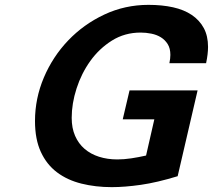

<svg xmlns="http://www.w3.org/2000/svg" viewBox="-20 -756 876 790"><path d="M124 -258Q124 -351 160.5 -437Q197 -523 260.5 -589.5Q324 -656 409 -696Q494 -736 591 -736Q647 -736 692 -726Q737 -716 769 -694.5Q801 -673 818.5 -640.5Q836 -608 836 -563Q836 -534 828 -496H677Q679 -506 680 -514.5Q681 -523 681 -530Q681 -557 670 -574.5Q659 -592 642 -602.5Q625 -613 603 -617.5Q581 -622 559 -622Q493 -622 440.5 -589Q388 -556 351.5 -505Q315 -454 295 -392Q275 -330 275 -271Q275 -229 289 -197Q303 -165 328 -143.5Q353 -122 387.5 -111Q422 -100 463 -100Q490 -100 520 -104.5Q550 -109 581 -116L615 -265H485L513 -384H793L711 -31Q626 -5 559.5 4.5Q493 14 440 14Q373 14 315 -0.5Q257 -15 214.5 -47Q172 -79 148 -131Q124 -183 124 -258Z"/></svg>

Font: Perun
Style: Bold Italic
Weight: 700
Italic angle: -12°
Foundry: Copyright (c) Stefan Peev, Context Ltd, 2016
Version: Version 1.027